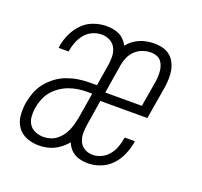

<svg xmlns="http://www.w3.org/2000/svg" viewBox="-99 -640 798 760"><g transform="rotate(20 300.0 -260.0)"><path d="M135 8Q108 8 84 -1.5Q60 -11 45.5 -31.5Q31 -52 28.5 -78Q26 -104 30 -131Q34 -155 42.5 -178Q51 -201 67 -221Q83 -241 103.5 -256Q124 -271 147.5 -279.5Q171 -288 194.5 -291.5Q218 -295 242 -295H271L286 -385Q289 -404 288.5 -422.5Q288 -441 280 -457Q272 -473 256 -481.5Q240 -490 221 -490Q202 -490 183.5 -482Q165 -474 152 -458.5Q139 -443 131.5 -424.5Q124 -406 121 -388Q121 -386 120.5 -384.5Q120 -383 120 -382H78Q78 -384 78.5 -386Q79 -388 79 -390Q83 -416 95 -442Q107 -468 127 -488.5Q147 -509 174 -518.5Q201 -528 227 -528Q242 -528 256 -525.5Q270 -523 282 -517Q294 -511 303.5 -501Q313 -491 319 -479Q329 -492 342 -501.5Q355 -511 369.5 -517Q384 -523 399.5 -525.5Q415 -528 429 -528Q448 -528 465 -523.5Q482 -519 495 -508.5Q508 -498 516 -482.5Q524 -467 527 -450Q530 -433 529.5 -415Q529 -397 526 -378L503 -241H305L288 -135Q285 -117 285 -98.5Q285 -80 292 -64Q299 -48 314.5 -39Q330 -30 349 -30Q367 -30 385 -38.5Q403 -47 415.5 -62.5Q428 -78 434.5 -96Q441 -114 444 -132Q445 -134 445 -135.5Q445 -137 445 -138H488Q488 -136 487.5 -134Q487 -132 487 -130Q482 -104 471 -78.5Q460 -53 440.5 -32.5Q421 -12 394.5 -2Q368 8 342 8Q327 8 312.5 5Q298 2 286 -5Q274 -12 265 -23Q256 -34 251 -47Q240 -34 226.5 -23Q213 -12 198 -5Q183 2 167 5Q151 8 135 8ZM312 -279H466L484 -385Q486 -397 486.5 -409Q487 -421 486 -432.5Q485 -444 481 -455Q477 -466 470 -474Q463 -482 451.5 -486Q440 -490 428 -490Q411 -490 394 -484Q377 -478 363.5 -465.5Q350 -453 342.5 -436.5Q335 -420 332 -403ZM141 -30Q154 -30 168.5 -34Q183 -38 195 -47Q207 -56 216 -68Q225 -80 231 -93.5Q237 -107 240.5 -120.5Q244 -134 247 -148L265 -257H242Q223 -257 204 -254Q185 -251 166.5 -244Q148 -237 131 -225Q114 -213 101.5 -197.5Q89 -182 82 -163Q75 -144 72 -126Q69 -108 70.5 -90Q72 -72 81 -58Q90 -44 106.5 -37Q123 -30 141 -30Z"/></g></svg>

Font: Iosevka SS04 XLt Ex Obl
Style: Regular
Weight: 200
Width: 7
Italic angle: -9°
Monospace: yes
Designer: Belleve Invis
Foundry: Belleve Invis
Version: Version 19.0.0; ttfautohint (v1.8.4)